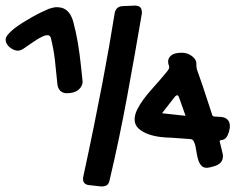

<svg xmlns="http://www.w3.org/2000/svg" viewBox="-73 -589 865 694"><path d="M17.6 -417Q2.9 -405.8 -8.8 -405.8Q-15.6 -405.8 -23.4 -409.2Q-31.2 -412.6 -37.8 -418Q-44.4 -423.3 -48.6 -430.7Q-52.7 -438 -52.7 -445.8Q-52.7 -454.1 -44.4 -464.1Q-36.1 -474.1 -22.7 -484.9Q-9.3 -495.6 7.8 -506.3Q24.9 -517.1 42.2 -526.9Q59.6 -536.6 75.7 -544.4Q91.8 -552.2 103.5 -557.1Q111.8 -559.6 118.7 -561.3Q125.5 -563 131.3 -563Q150.4 -563 162.1 -555.7Q173.8 -548.3 180.9 -536.6Q188 -524.9 191.7 -511Q195.3 -497.1 198.2 -483.9L200.7 -474.1Q205.1 -454.1 208.5 -433.8Q211.9 -413.6 214.8 -391.6Q217.8 -369.6 220.2 -345.5Q222.7 -321.3 225.6 -293.9Q225.6 -277.3 210.7 -264.6Q195.8 -252 168.5 -252Q154.3 -252 145 -260.7Q135.7 -269.5 134.3 -286.1Q130.4 -328.1 125.7 -369.9Q121.1 -411.6 110.4 -453.1Q107.4 -461.9 97.7 -461.9Q91.3 -461.9 81.3 -457.3Q71.3 -452.6 59.8 -445.6Q48.3 -438.5 37.4 -430.7Q26.4 -422.9 17.6 -417ZM341.8 -543Q346.7 -565.4 370.1 -566.9L416 -568.8Q430.2 -567.9 435.1 -561.5Q439.9 -555.2 439.9 -541Q414.1 -389.2 386.2 -238Q358.4 -86.9 322.8 64Q319.8 76.7 312.5 80.8Q305.2 85 293 85L249 80.1Q238.3 79.1 232.7 73.5Q227.1 67.9 227.1 58.1Q227.1 56.6 227.1 54.4Q227.1 52.2 228 49.8Q250 -52.2 266.8 -135Q283.7 -217.8 297.1 -288.3Q310.5 -358.9 321.3 -420.7Q332 -482.4 341.8 -543ZM724.6 -166.5Q740.2 -165.5 749 -157Q757.8 -148.4 757.8 -133.8Q757.8 -130.4 757.6 -126.5Q757.3 -122.6 754.9 -113.8Q750 -96.7 742.7 -89.6Q735.4 -82.5 724.6 -82.5L720.7 -79.6Q725.1 -62 727.5 -51.8Q730 -41.5 731.2 -35.9Q732.4 -30.3 732.7 -28.3Q732.9 -26.4 732.9 -25.4Q732.9 -11.2 725.6 -2.7Q718.3 5.9 705.6 10.3Q694.3 14.2 686 15.9Q677.7 17.6 674.8 17.6Q662.1 17.6 655 9.8Q647.9 2 644 -9.5Q640.1 -21 638.2 -34.4Q636.2 -47.9 633.8 -59.3Q631.3 -70.8 627 -78.6Q622.6 -86.4 613.8 -86.4L544.9 -91.3Q528.8 -91.3 506.3 -94Q483.9 -96.7 463.1 -104Q442.4 -111.3 428 -124.3Q413.6 -137.2 413.6 -157.7Q413.6 -174.3 423.1 -193.4Q432.6 -212.4 446.5 -231Q460.4 -249.5 475.8 -266.8Q491.2 -284.2 502.9 -297.4L530.8 -330.6Q534.7 -335 536.6 -339.1Q538.6 -343.3 538.6 -345.7Q538.6 -349.6 536.6 -354.7Q534.7 -359.9 534.7 -366.7Q534.7 -379.4 546.1 -388.9Q557.6 -398.4 585 -398.4Q595.2 -398.4 604.5 -395Q613.8 -391.6 620.8 -386.2Q627.9 -380.9 632.3 -374.3Q636.7 -367.7 636.7 -361.3Q636.7 -356 637 -350.3Q637.2 -344.7 638.7 -338.4L659.7 -278.3L694.8 -171.4Q696.3 -167.5 707.5 -167.5ZM597.7 -170.4 574.7 -235.4Q572.3 -241.7 570.8 -243.2Q569.3 -244.6 566.9 -244.6Q565.4 -244.6 563.7 -243.7Q562 -242.7 558.6 -238.8L512.7 -179.7Z"/></svg>

Font: Gochi Hand
Style: Regular
Weight: 400
Designer: Juan Pablo del Peral
Foundry: Juan Pablo del Peral
Version: Version 1.001